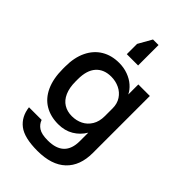

<svg xmlns="http://www.w3.org/2000/svg" viewBox="-294 -893 1202 1202"><g transform="rotate(45 307.5 -291.5)"><path d="M60 55H172Q182 84 208.5 101.5Q235 119 290 119Q435 119 435 -20V-95Q409 -51 365.5 -25Q322 1 264 1Q196 1 145.5 -29Q95 -59 67.5 -119Q40 -179 40 -265V-285Q40 -366 68 -423.5Q96 -481 146 -511Q196 -541 263 -541Q305 -541 341.5 -527.5Q378 -514 404 -491Q430 -468 443 -441V-530H545V-25Q545 88 480 149.5Q415 211 290 211Q174 211 121.5 170.5Q69 130 60 55ZM435 -241V-311Q435 -352 415 -382.5Q395 -413 361.5 -429Q328 -445 289 -445Q224 -445 188 -404.5Q152 -364 152 -285V-265Q152 -210 169 -171.5Q186 -133 217 -114Q248 -95 289 -95Q329 -95 362 -111.5Q395 -128 415 -161Q435 -194 435 -241ZM358 -613H258V-704L309 -794H358Z"/></g></svg>

Font: .
Style: 
Weight: 500
Designer: A.Korolkova, Vitaly Kuzmin
Foundry: ParaType Ltd
Version: Version 1.000; Glyphs 3.2, build 3192.0